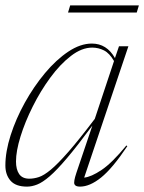

<svg xmlns="http://www.w3.org/2000/svg" viewBox="-22 -684 536 714"><path d="M262 -41 321.5 -217Q266 -142 227.8 -96.8Q189.5 -51.5 162.8 -28.5Q136 -5.5 116.2 2.2Q96.5 10 78.5 10Q36.5 10 17.2 -12Q-2 -34 -2 -68.5Q-2 -120 17.5 -181Q37 -242 70.2 -302Q103.5 -362 145.2 -412Q187 -462 232 -492Q277 -522 319.5 -522Q375 -522 405.5 -468L420.5 -512H455.5L291 -23.5Q317 -26 355.8 -52Q394.5 -78 448 -143L451.5 -140.5Q396 -57.5 354 -23.8Q312 10 275.5 10Q258.5 10 254.8 1Q251 -8 262 -41ZM37.5 -83.5Q37.5 -54 49.2 -36.8Q61 -19.5 87 -19.5Q104 -19.5 122.5 -25.5Q141 -31.5 166.8 -52.8Q192.5 -74 232 -119Q271.5 -164 330.5 -242L402 -457Q385.5 -486 364.8 -496.5Q344 -507 321 -507Q282 -507 241.8 -476Q201.5 -445 165 -395.2Q128.5 -345.5 99.8 -288Q71 -230.5 54.2 -176.2Q37.5 -122 37.5 -83.5ZM231 -637.5 239 -664H494.5L486.5 -637.5Z"/></svg>

Font: Newsreader Display ExtraLight
Style: Italic
Weight: 275
Italic angle: -17°
Designer: Hugues Gentile
Foundry: Production Type
Version: Version 1.001